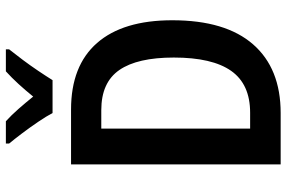

<svg xmlns="http://www.w3.org/2000/svg" viewBox="-181 -795 976 654"><g transform="rotate(-90 307.0 -468.0)"><path d="M565 -369Q565 -188 483 -94Q401 0 249 0H74V-714H261Q410 -714 487.5 -625.5Q565 -537 565 -369ZM438 -364Q438 -488 395.5 -549.5Q353 -611 259 -611H196V-104H250Q347 -104 392.5 -168.5Q438 -233 438 -364ZM249 -777Q238 -798 219 -826Q200 -854 180 -880.5Q160 -907 145 -925V-936H221Q242 -917 263 -893Q284 -869 305 -843Q327 -870 348 -893Q369 -916 391 -936H466V-925Q450 -905 430.5 -879Q411 -853 392.5 -825.5Q374 -798 361 -777Z"/></g></svg>

Font: Noto Sans Hebrew Condensed SemiBold
Style: Regular
Weight: 600
Width: 3
Designer: Ben Nathan
Foundry: Google LLC
Version: Version 3.001; ttfautohint (v1.8.4.7-5d5b)